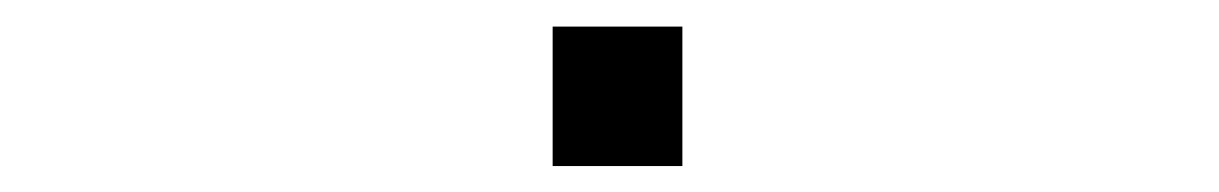

<svg xmlns="http://www.w3.org/2000/svg" viewBox="-20 -128 940 148"><path d="M406 -107.5H506V0H406Z"/></svg>

Font: Trispace Expanded Light
Style: Regular
Weight: 300
Width: 7
Designer: Tyler Finck
Foundry: Etcetera Type Company
Version: Version 1.210; ttfautohint (v1.8.3)